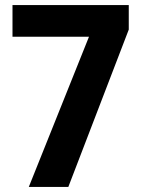

<svg xmlns="http://www.w3.org/2000/svg" viewBox="-20 -733 557 753"><path d="M329 -589H29V-713H485V-617L248 0H93Z"/></svg>

Font: Noto Sans Devanagari UI SemiCondensed
Style: Bold
Weight: 700
Width: 4
Designer: Jelle Bosma - Monotype Design Team
Foundry: Monotype Imaging Inc.
Version: Version 2.004; ttfautohint (v1.8.4.7-5d5b)